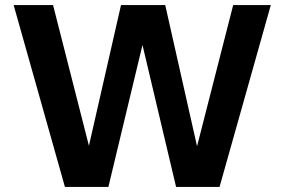

<svg xmlns="http://www.w3.org/2000/svg" viewBox="-20 -740 1126 760"><path d="M237 0 34 -720H190L332 -163L459 -720H634L760 -161L903 -720H1052L849 0H677L544 -562L409 0Z"/></svg>

Font: Instrument Sans
Style: Bold
Weight: 700
Designer: Rodrigo Fuenzalida
Foundry: fragTYPE
Version: Version 1.000; ttfautohint (v1.8.4.7-5d5b);gftools[0.9.28]